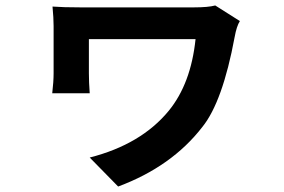

<svg xmlns="http://www.w3.org/2000/svg" viewBox="-20 -580 1040 702"><path d="M857 -503Q845 -484 838 -445Q794 -208 720 -116Q608 29 412 102L308 -4Q496 -52 597 -175Q678 -274 695 -437H305V-312Q305 -280 308 -239H171Q176 -282 176 -312V-485Q176 -514 172 -556Q211 -553 275 -553H688Q741 -553 767 -560Z"/></svg>

Font: Swei Fan Sans CJK TC
Style: Bold
Weight: 700
Version: Version 2.130